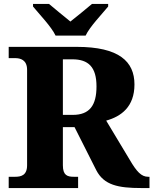

<svg xmlns="http://www.w3.org/2000/svg" viewBox="-20 -951 776 971"><path d="M261 -771H413C434 -816 496 -880 527 -918V-931H445C421 -910 366 -866 336 -842C306 -866 253 -910 228 -931H147V-918C178 -880 240 -816 261 -771ZM24 0H375V-57H353C321 -57 298 -64 298 -115V-308H357L467 -90C506 -15 577 0 695 0H736V-57H729C695 -57 671 -83 636 -143L517 -341C593 -362 660 -411 660 -524C660 -640 582 -714 368 -714H24V-657H57C82 -657 117 -649 117 -598V-115C117 -64 86 -57 57 -57H24ZM348 -370H298V-651H346C427 -651 468 -612 468 -514C468 -418 433 -370 348 -370Z"/></svg>

Font: Noto Serif Myanmar ExtraBold
Style: Regular
Weight: 800
Designer: Ben Mitchell and the Monotype Design Team
Foundry: Monotype Imaging Inc.
Version: Version 2.106